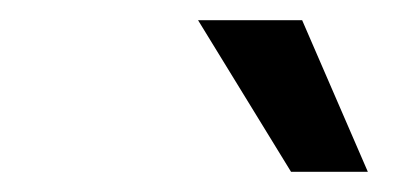

<svg xmlns="http://www.w3.org/2000/svg" viewBox="-20 -810 392 190"><path d="M268 -640 176 -790H279L344 -640Z"/></svg>

Font: Kosmopol Plus Jakarta Sans Italic It
Style: Regular
Weight: 400
Italic angle: -8.04999°
Designer: Gumpita Rahayu
Foundry: Tokotype
Version: Version 2.006